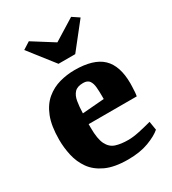

<svg xmlns="http://www.w3.org/2000/svg" viewBox="-182 -836 847 944"><g transform="rotate(-30 241.5 -364.0)"><path d="M265 10Q188 10 139.5 -12.5Q91 -35 65 -72Q39 -109 29 -154Q19 -199 19 -244Q19 -322 39 -372.5Q59 -423 93.5 -451.5Q128 -480 170 -491.5Q212 -503 255 -503Q363 -503 412 -456Q461 -409 461 -309Q461 -304 460.5 -290Q460 -276 459 -261Q458 -246 456 -238H183V-217Q183 -154 198.5 -123Q214 -92 243 -82.5Q272 -73 314 -73Q341 -73 376 -80.5Q411 -88 448 -98L456 -49Q431 -27 382 -8.5Q333 10 265 10ZM185 -298 309 -308V-328Q309 -352 307 -375Q305 -398 295 -412.5Q285 -427 260 -427Q227 -427 211.5 -410.5Q196 -394 191 -365Q186 -336 185 -298ZM203 -569 91 -712 132 -738 251 -663 372 -738 411 -712 298 -569Z"/></g></svg>

Font: Manuale ExtraBold
Style: Regular
Weight: 800
Version: Version 1.002